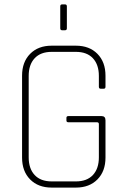

<svg xmlns="http://www.w3.org/2000/svg" viewBox="-20 -850 578 870"><path d="M253 -722V-821Q253 -830 261 -830H275Q283 -830 283 -821V-722Q283 -713 275 -713H261Q253 -713 253 -722ZM324 0H214Q153 0 116.5 -37Q80 -74 80 -136V-507Q80 -569 116.5 -606Q153 -643 214 -643H324Q385 -643 421.5 -606Q458 -569 458 -507V-457Q458 -448 450 -448H436Q428 -448 428 -457V-506Q428 -557 401 -586Q374 -615 324 -615H214Q164 -615 137 -586Q110 -557 110 -506V-137Q110 -86 137 -57Q164 -28 214 -28H324Q374 -28 401 -57Q428 -86 428 -137V-288Q428 -296 419 -296H290Q281 -296 281 -304V-316Q281 -324 290 -324H440Q458 -324 458 -305V-136Q458 -74 421.5 -37Q385 0 324 0Z"/></svg>

Font: Rajdhani Light
Style: Regular
Weight: 300
Designer: Satya Rajpurohit, Jyotish Sonowal
Foundry: Indian Type Foundry
Version: Version 1.201;PS 1.0;hotconv 1.0.78;makeotf.lib2.5.61930; tt